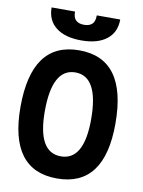

<svg xmlns="http://www.w3.org/2000/svg" viewBox="-98 -975 783 1052"><g transform="rotate(10 293.0 -449.0)"><path d="M293 9.8Q28.8 9.8 28.8 -341.8Q28.8 -703.1 293 -703.1Q557.1 -703.1 557.1 -341.8Q557.1 9.8 293 9.8ZM293 -113.3Q421.9 -113.3 421.9 -341.8Q421.9 -580.1 293 -580.1Q164.1 -580.1 164.1 -341.8Q164.1 -113.3 293 -113.3ZM293 -758.3Q202.1 -758.3 152.1 -797.6Q102.1 -836.9 102.1 -908.2H232.4Q232.4 -873.5 248.5 -859.4Q264.6 -845.2 293.2 -845.2Q322 -845.2 337.7 -859.4Q353.5 -873.5 353.5 -908.2H483.9Q483.9 -836.9 433.9 -797.6Q383.8 -758.3 293 -758.3Z"/></g></svg>

Font: Cascadia Mono
Style: Regular
Weight: 400
Monospace: yes
Designer: Aaron Bell
Foundry: Saja Typeworks
Version: Version 2404.023